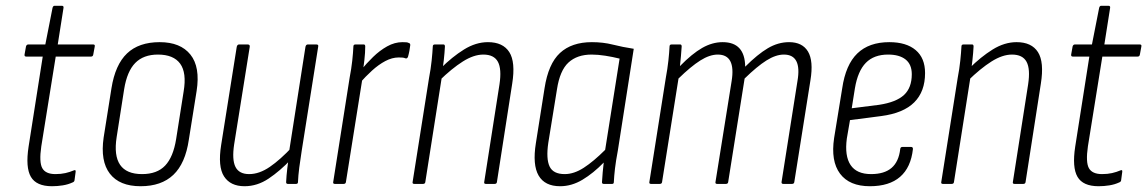

<svg xmlns="http://www.w3.org/2000/svg" viewBox="-20 -637 3973 665"><path d="M160 8Q106 8 87 -24.5Q68 -57 79 -129L128 -441H71Q64 -441 65 -448L70 -476Q72 -483 78 -483H137L162 -610Q164 -617 169 -617H194Q201 -617 200 -610L180 -483H303Q310 -483 308 -475L303 -448Q302 -441 295 -441H173L123 -130Q115 -75 126.5 -54.5Q138 -34 172 -34Q191 -34 206.5 -37.5Q222 -41 236 -47Q243 -50 242 -42L238 -12Q237 -7 231 -5Q216 2 197.5 5Q179 8 160 8Z M467 8Q394 8 360.5 -35.5Q327 -79 339 -161L366 -331Q379 -413 420 -452Q461 -491 533 -491Q605 -491 639.5 -448Q674 -405 661 -322L634 -153Q622 -71 580.5 -31.5Q539 8 467 8ZM472 -34Q524 -34 552 -63.5Q580 -93 590 -155L616 -320Q627 -385 604 -416.5Q581 -448 527 -448Q477 -448 448.5 -419Q420 -390 410 -328L384 -162Q374 -98 396 -66Q418 -34 472 -34Z M827 8Q778 8 756 -26Q734 -60 746 -135L800 -475Q802 -483 808 -483H838Q846 -483 845 -475L791 -137Q783 -84 795.5 -59Q808 -34 843 -34Q878 -34 914.5 -59Q951 -84 993 -129L988 -85Q950 -45 910.5 -18.5Q871 8 827 8ZM977 0Q971 0 971 -6Q972 -28 975 -53.5Q978 -79 981 -99V-110L1038 -475Q1040 -483 1046 -483H1076Q1084 -483 1082 -475L1025 -115Q1020 -84 1016.5 -56.5Q1013 -29 1012 -6Q1012 0 1005 0Z M1140 0Q1133 0 1134 -6L1191 -368Q1197 -399 1200 -426.5Q1203 -454 1204 -476Q1204 -483 1211 -483H1240Q1245 -483 1245 -476Q1245 -455 1242 -428.5Q1239 -402 1236 -382V-370L1178 -6Q1177 0 1170 0ZM1225 -348 1231 -395Q1249 -417 1272 -439.5Q1295 -462 1321 -476.5Q1347 -491 1374 -491Q1382 -491 1387.5 -490.5Q1393 -490 1396 -488Q1401 -487 1401 -481Q1400 -472 1398 -461Q1396 -450 1393 -440Q1390 -433 1384 -435Q1380 -437 1374.5 -437.5Q1369 -438 1361 -438Q1338 -438 1314.5 -425.5Q1291 -413 1268.5 -392.5Q1246 -372 1225 -348Z M1663 0Q1656 0 1657 -6L1710 -345Q1718 -398 1704.5 -423Q1691 -448 1654 -448Q1621 -448 1583 -424Q1545 -400 1501 -357L1506 -400Q1546 -440 1587 -465.5Q1628 -491 1670 -491Q1722 -491 1744 -456.5Q1766 -422 1754 -347L1701 -6Q1700 0 1693 0ZM1415 0Q1408 0 1409 -6L1466 -367Q1472 -398 1475 -427Q1478 -456 1479 -476Q1479 -483 1486 -483H1516Q1521 -483 1521 -476Q1520 -455 1517 -428Q1514 -401 1511 -382V-375L1453 -6Q1452 0 1445 0Z M1920 8Q1867 8 1845.5 -29Q1824 -66 1836 -141L1866 -331Q1879 -416 1919.5 -453.5Q1960 -491 2030 -491Q2069 -491 2102.5 -482.5Q2136 -474 2175 -468L2120 -116Q2113 -79 2110 -53Q2107 -27 2106 -6Q2106 0 2100 0H2071Q2065 0 2065 -6Q2066 -23 2067.5 -40.5Q2069 -58 2071 -74Q2035 -37 1997.5 -14.5Q1960 8 1920 8ZM1936 -34Q1968 -34 2002 -56Q2036 -78 2076 -118L2126 -434Q2102 -440 2076.5 -444Q2051 -448 2029 -448Q1979 -448 1949 -420.5Q1919 -393 1909 -327L1879 -142Q1871 -87 1883.5 -60.5Q1896 -34 1936 -34Z M2235 0Q2228 0 2229 -6L2286 -367Q2292 -399 2295 -427Q2298 -455 2299 -476Q2299 -483 2306 -483H2336Q2341 -483 2341 -476Q2340 -460 2338.5 -443Q2337 -426 2335 -408Q2377 -451 2412 -471Q2447 -491 2483 -491Q2560 -491 2561 -406Q2604 -449 2639.5 -470Q2675 -491 2713 -491Q2759 -491 2778.5 -458.5Q2798 -426 2787 -359L2731 -6Q2730 0 2723 0H2693Q2686 0 2687 -7L2742 -356Q2758 -448 2695 -448Q2667 -448 2634.5 -427.5Q2602 -407 2559 -365L2502 -6Q2501 0 2494 0H2464Q2457 0 2458 -6L2514 -356Q2529 -448 2466 -448Q2438 -448 2405.5 -427.5Q2373 -407 2330 -365L2273 -6Q2272 0 2265 0Z M2993 8Q2922 8 2889.5 -35.5Q2857 -79 2869 -159L2897 -331Q2909 -413 2949.5 -452Q2990 -491 3060 -491Q3119 -491 3151.5 -463.5Q3184 -436 3184 -384Q3184 -320 3146.5 -282.5Q3109 -245 3032 -235L2924 -221L2913 -157Q2905 -97 2926 -65.5Q2947 -34 2997 -34Q3043 -34 3068 -55.5Q3093 -77 3098 -121Q3099 -128 3105 -128H3136Q3142 -128 3142 -121Q3135 -57 3097.5 -24.5Q3060 8 2993 8ZM2930 -262 3025 -274Q3084 -283 3111 -308Q3138 -333 3138 -380Q3138 -414 3116.5 -431Q3095 -448 3056 -448Q3007 -448 2979 -419.5Q2951 -391 2941 -331Z M3494 0Q3487 0 3488 -6L3541 -345Q3549 -398 3535.5 -423Q3522 -448 3485 -448Q3452 -448 3414 -424Q3376 -400 3332 -357L3337 -400Q3377 -440 3418 -465.5Q3459 -491 3501 -491Q3553 -491 3575 -456.5Q3597 -422 3585 -347L3532 -6Q3531 0 3524 0ZM3246 0Q3239 0 3240 -6L3297 -367Q3303 -398 3306 -427Q3309 -456 3310 -476Q3310 -483 3317 -483H3347Q3352 -483 3352 -476Q3351 -455 3348 -428Q3345 -401 3342 -382V-375L3284 -6Q3283 0 3276 0Z M3785 8Q3731 8 3712 -24.5Q3693 -57 3704 -129L3753 -441H3696Q3689 -441 3690 -448L3695 -476Q3697 -483 3703 -483H3762L3787 -610Q3789 -617 3794 -617H3819Q3826 -617 3825 -610L3805 -483H3928Q3935 -483 3933 -475L3928 -448Q3927 -441 3920 -441H3798L3748 -130Q3740 -75 3751.5 -54.5Q3763 -34 3797 -34Q3816 -34 3831.5 -37.5Q3847 -41 3861 -47Q3868 -50 3867 -42L3863 -12Q3862 -7 3856 -5Q3841 2 3822.5 5Q3804 8 3785 8Z"/></svg>

Font: Sofia Sans Condensed Light
Style: Italic
Weight: 300
Italic angle: -9°
Version: Version 4.100